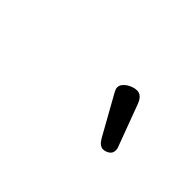

<svg xmlns="http://www.w3.org/2000/svg" viewBox="-16 -1077 677 677"><g transform="rotate(45 322.5 -739.0)"><path d="M473 -623Q466 -623 458.5 -628Q451 -633 443 -646L362 -791Q359 -797 356.5 -802Q354 -807 354 -813Q354 -824 363 -833.5Q372 -843 385.5 -849Q399 -855 412 -855Q435 -855 447 -823L504 -670Q506 -666 507 -661.5Q508 -657 508 -653Q508 -638 496.5 -630.5Q485 -623 473 -623Z"/></g></svg>

Font: Playwrite CU
Style: Regular
Weight: 400
Designer: Veronika Burian, José Scaglione
Foundry: TypeTogether
Version: Version 1.002